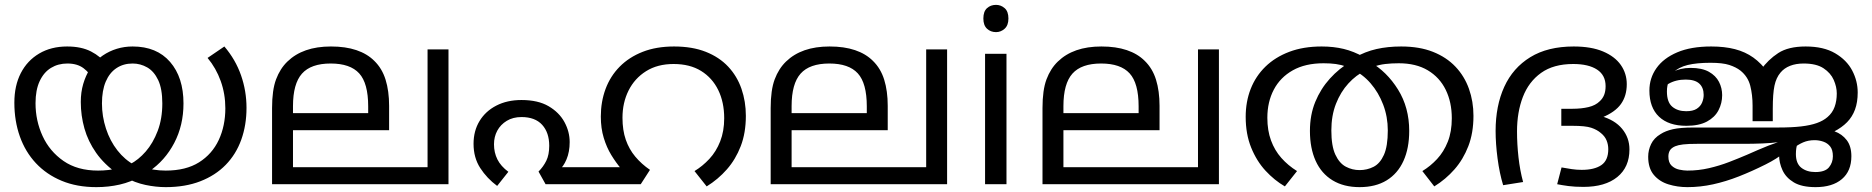

<svg xmlns="http://www.w3.org/2000/svg" viewBox="-20 -757 7694 789"><path d="M661 12Q621 12 578 3Q535 -6 493 -29Q487 -32 477.5 -36Q468 -40 463 -43Q408 -82 375 -129Q342 -176 327 -229Q312 -282 312 -338Q312 -378 322 -412Q332 -446 349 -473L356 -484Q376 -511 402.5 -529Q429 -547 460 -556.5Q491 -566 525 -566Q624 -566 679 -502.5Q734 -439 734 -332Q734 -242 696 -169.5Q658 -97 593 -53Q585 -47 577.5 -42.5Q570 -38 560 -33Q518 -9 472 1.5Q426 12 376 12Q296 12 233.5 -14Q171 -40 127.5 -86.5Q84 -133 61.5 -196.5Q39 -260 39 -335Q39 -405 65.5 -456.5Q92 -508 141 -537Q190 -566 256 -566Q314 -566 354 -545.5Q394 -525 421 -490L362 -431Q349 -457 323.5 -476.5Q298 -496 257 -496Q219 -496 189.5 -478Q160 -460 143 -423.5Q126 -387 126 -333Q126 -261 155 -198Q184 -135 241 -95.5Q298 -56 383 -56Q404 -56 426 -58.5Q448 -61 469 -66Q480 -70 492 -74Q504 -78 514 -82Q549 -100 579 -134.5Q609 -169 628 -219Q647 -269 647 -332Q647 -392 630 -428Q613 -464 585 -480Q557 -496 525 -496Q487 -496 458.5 -477Q430 -458 414.5 -421.5Q399 -385 399 -332Q399 -279 415.5 -228.5Q432 -178 462.5 -139Q493 -100 534 -78Q544 -74 552 -73.5Q560 -73 570 -69Q587 -64 611 -60Q635 -56 661 -56Q744 -56 798 -90Q852 -124 879 -182Q906 -240 906 -312Q906 -371 887 -424Q868 -477 833 -519L902 -566Q948 -512 970.5 -447.5Q993 -383 993 -314Q993 -243 971.5 -183Q950 -123 907.5 -79.5Q865 -36 803 -12Q741 12 661 12Z M1823 -554V0H1098V-313Q1098 -387 1114.5 -431Q1131 -475 1161 -504Q1193 -535 1237.5 -550.5Q1282 -566 1340 -566Q1400 -566 1444.5 -551Q1489 -536 1518 -507Q1550 -476 1564.5 -429.5Q1579 -383 1579 -322V-222H1184V-70H1737V-554ZM1339 -496Q1258 -496 1221 -454.5Q1184 -413 1184 -321V-292H1493V-320Q1493 -415 1456 -455.5Q1419 -496 1339 -496Z M2123 -346Q2191 -346 2234.5 -320.5Q2278 -295 2299.5 -255.5Q2321 -216 2321 -173Q2321 -133 2308 -102Q2295 -71 2276 -57L2251 -70H2570L2585 0H2222L2193 -52Q2213 -72 2225 -96.5Q2237 -121 2237 -158Q2237 -212 2208 -244Q2179 -276 2123 -276Q2088 -276 2062.5 -260.5Q2037 -245 2023.5 -220Q2010 -195 2010 -164Q2010 -130 2024 -102Q2038 -74 2069 -51L2023 7Q1981 -24 1953.5 -66.5Q1926 -109 1926 -166Q1926 -219 1950.5 -259.5Q1975 -300 2019.5 -323Q2064 -346 2123 -346ZM2750 -566Q2825 -566 2880.5 -544Q2936 -522 2972.5 -483Q3009 -444 3027 -392Q3045 -340 3045 -281Q3045 -211 3024 -156.5Q3003 -102 2967 -61Q2931 -20 2884 9L2834 -54Q2867 -74 2895 -104Q2923 -134 2939.5 -176Q2956 -218 2956 -271Q2956 -337 2931.5 -387Q2907 -437 2861 -465.5Q2815 -494 2748 -494Q2682 -494 2635 -464.5Q2588 -435 2563 -385Q2538 -335 2538 -273Q2538 -222 2551.5 -183Q2565 -144 2590.5 -113.5Q2616 -83 2651 -59L2613 0H2580L2532 -64Q2511 -89 2492 -120Q2473 -151 2461 -190.5Q2449 -230 2449 -278Q2449 -339 2468.5 -391.5Q2488 -444 2526.5 -483Q2565 -522 2621 -544Q2677 -566 2750 -566Z M3872 -554V0H3147V-313Q3147 -387 3163.5 -431Q3180 -475 3210 -504Q3242 -535 3286.5 -550.5Q3331 -566 3389 -566Q3449 -566 3493.5 -551Q3538 -536 3567 -507Q3599 -476 3613.5 -429.5Q3628 -383 3628 -322V-222H3233V-70H3786V-554ZM3388 -496Q3307 -496 3270 -454.5Q3233 -413 3233 -321V-292H3542V-320Q3542 -415 3505 -455.5Q3468 -496 3388 -496Z M4116 -536V0H4028V-536ZM4073 -737Q4093 -737 4108.5 -723.5Q4124 -710 4124 -681Q4124 -653 4108.5 -639Q4093 -625 4073 -625Q4051 -625 4036 -639Q4021 -653 4021 -681Q4021 -710 4036 -723.5Q4051 -737 4073 -737Z M4989 -554V0H4264V-313Q4264 -387 4280.5 -431Q4297 -475 4327 -504Q4359 -535 4403.5 -550.5Q4448 -566 4506 -566Q4566 -566 4610.5 -551Q4655 -536 4684 -507Q4716 -476 4730.5 -429.5Q4745 -383 4745 -322V-222H4350V-70H4903V-554ZM4505 -496Q4424 -496 4387 -454.5Q4350 -413 4350 -321V-292H4659V-320Q4659 -415 4622 -455.5Q4585 -496 4505 -496Z M5567 12Q5502 12 5456 -16Q5410 -44 5386.5 -96Q5363 -148 5363 -219Q5363 -285 5385 -338.5Q5407 -392 5445 -434Q5483 -476 5531 -504L5546 -520Q5590 -545 5636.5 -555.5Q5683 -566 5738 -566Q5813 -566 5868.5 -544Q5924 -522 5961 -483Q5998 -444 6016.5 -392Q6035 -340 6035 -281Q6035 -211 6014 -156.5Q5993 -102 5957 -61Q5921 -20 5874 9L5825 -54Q5858 -74 5885.5 -103.5Q5913 -133 5929.5 -174.5Q5946 -216 5946 -271Q5946 -337 5921 -388Q5896 -439 5847.5 -468Q5799 -497 5728 -497Q5698 -497 5672.5 -494Q5647 -491 5622 -482L5591 -467Q5553 -449 5521 -414Q5489 -379 5470 -330.5Q5451 -282 5451 -221Q5451 -157 5467.5 -121.5Q5484 -86 5510.5 -72Q5537 -58 5567 -58Q5598 -58 5624.5 -71.5Q5651 -85 5667 -120.5Q5683 -156 5683 -221Q5683 -277 5664 -327Q5645 -377 5612 -415Q5579 -453 5535 -473L5514 -483Q5491 -491 5469 -494Q5447 -497 5419 -497Q5344 -497 5292.5 -468Q5241 -439 5214.5 -388.5Q5188 -338 5188 -273Q5188 -221 5203 -180Q5218 -139 5245.5 -108Q5273 -77 5310 -54L5260 9Q5217 -16 5180.5 -55.5Q5144 -95 5121.5 -150.5Q5099 -206 5099 -277Q5099 -339 5119.5 -391.5Q5140 -444 5180 -483Q5220 -522 5278 -544Q5336 -566 5411 -566Q5460 -566 5501.5 -556Q5543 -546 5584 -523L5609 -503Q5679 -463 5725 -389Q5771 -315 5771 -219Q5771 -148 5747.5 -96Q5724 -44 5678.5 -16Q5633 12 5567 12Z M6447 -566Q6519 -566 6567.5 -545.5Q6616 -525 6640.5 -490Q6665 -455 6665 -411Q6665 -363 6641 -329.5Q6617 -296 6563 -274L6559 -280Q6616 -264 6646 -227.5Q6676 -191 6676 -143Q6676 -70 6626 -29.5Q6576 11 6487 11Q6451 11 6425 7.5Q6399 4 6379 0L6397 -69Q6419 -65 6439 -62Q6459 -59 6480 -59Q6532 -59 6560.5 -78.5Q6589 -98 6589 -144Q6589 -163 6582 -180Q6575 -197 6559 -210Q6543 -224 6519 -232Q6495 -240 6442 -240H6396V-310H6441Q6479 -310 6508 -317Q6537 -324 6554 -341Q6566 -352 6572 -367Q6578 -382 6578 -403Q6578 -448 6543 -471Q6508 -494 6445 -494Q6364 -494 6313 -457.5Q6262 -421 6238 -358.5Q6214 -296 6214 -217Q6214 -165 6220 -111Q6226 -57 6239 -9L6157 4Q6142 -45 6134 -106Q6126 -167 6126 -219Q6126 -322 6161.5 -400Q6197 -478 6268.5 -522Q6340 -566 6447 -566Z M7012 -566Q7067 -566 7109.5 -555Q7152 -544 7185 -520.5Q7218 -497 7246 -458L7216 -470Q7246 -512 7287.5 -539Q7329 -566 7400 -566Q7474 -566 7521.5 -538Q7569 -510 7591.5 -467Q7614 -424 7614 -377Q7614 -337 7603 -307Q7592 -277 7570.5 -255Q7549 -233 7516 -216L7351 -181L7289 -173Q7261 -169 7222 -167.5Q7183 -166 7154 -166H6957Q6917 -166 6896.5 -163.5Q6876 -161 6864 -156Q6848 -149 6842 -138.5Q6836 -128 6836 -114Q6836 -89 6849 -76.5Q6862 -64 6880.5 -60Q6899 -56 6914 -56Q6960 -56 7003 -66Q7046 -76 7085 -91Q7124 -106 7159 -121Q7182 -131 7203.5 -140.5Q7225 -150 7247 -158.5Q7269 -167 7291 -174.5Q7313 -182 7336 -188Q7359 -196 7373.5 -203.5Q7388 -211 7399 -216.5Q7410 -222 7421.5 -225.5Q7433 -229 7450 -229Q7487 -229 7518.5 -217.5Q7550 -206 7569 -181Q7588 -156 7588 -115Q7588 -54 7549 -21Q7510 12 7441 12Q7384 12 7351.5 -7.5Q7319 -27 7305 -57.5Q7291 -88 7291 -119Q7291 -148 7308 -168.5Q7325 -189 7353 -198L7405 -217Q7395 -211 7384.5 -199Q7374 -187 7367 -168.5Q7360 -150 7360 -124Q7360 -85 7382.5 -67.5Q7405 -50 7440 -50Q7480 -50 7496 -69.5Q7512 -89 7512 -115Q7512 -141 7501 -155Q7490 -169 7472.5 -175Q7455 -181 7437 -181Q7411 -181 7390 -172Q7369 -163 7347 -146L7341 -155Q7328 -142 7312.5 -129.5Q7297 -117 7278 -105Q7259 -93 7235 -81Q7179 -53 7125.5 -32Q7072 -11 7019.5 0.5Q6967 12 6914 12Q6873 12 6836 0.5Q6799 -11 6776 -38.5Q6753 -66 6753 -113Q6753 -140 6765 -165Q6777 -190 6804 -206Q6824 -219 6854.5 -226Q6885 -233 6940 -233H7287Q7343 -233 7381.5 -237.5Q7420 -242 7446.5 -251.5Q7473 -261 7490 -276Q7510 -293 7519 -317.5Q7528 -342 7528 -373Q7528 -400 7515.5 -428.5Q7503 -457 7473.5 -476.5Q7444 -496 7392 -496Q7360 -496 7336 -486.5Q7312 -477 7297 -459Q7279 -438 7272 -405Q7265 -372 7265 -310V-259H7182V-323Q7182 -367 7172.5 -404.5Q7163 -442 7132 -467Q7114 -481 7086.5 -490Q7059 -499 7009 -499Q6953 -499 6915.5 -490Q6878 -481 6851 -456Q6847 -452 6844 -444.5Q6841 -437 6839 -430Q6834 -414 6832 -404Q6830 -394 6830 -381Q6830 -337 6852 -318.5Q6874 -300 6909 -300Q6937 -300 6952.5 -310Q6968 -320 6974.5 -335.5Q6981 -351 6981 -367Q6981 -397 6963 -413.5Q6945 -430 6907 -430Q6866 -430 6835.5 -412Q6805 -394 6786 -373L6790 -415Q6815 -442 6850 -460Q6885 -478 6927 -478Q6974 -478 7002.5 -462Q7031 -446 7044 -420.5Q7057 -395 7057 -366Q7057 -333 7042 -304Q7027 -275 6994.5 -257.5Q6962 -240 6910 -240Q6837 -240 6797.5 -277.5Q6758 -315 6758 -385Q6758 -436 6787 -477Q6816 -518 6872.5 -542Q6929 -566 7012 -566Z"/></svg>

Font: hexlmalayalam05
Style: Book
Weight: 400
Designer: Jelle Bosma - Monotype Design Team
Foundry: Monotype Imaging Inc.
Version: Version 2.003